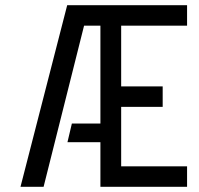

<svg xmlns="http://www.w3.org/2000/svg" viewBox="-20 -720 767 740"><path d="M59 0 239 -700H701V-621H447V-387H607V-308H447V-79H701V0H367V-172H240L257 -244H367V-621H304L148 0Z"/></svg>

Font: Stick No Bills ExtraLight
Style: Regular
Weight: 400
Version: Version 2.000